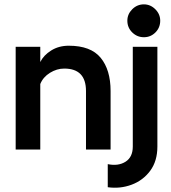

<svg xmlns="http://www.w3.org/2000/svg" viewBox="-20 -687 786 882"><path d="M52 0V-472H165V-402Q180 -433 215 -455Q250 -477 296 -477Q397 -477 442.5 -421.5Q488 -366 488 -269V0H375V-269Q375 -372 275 -372Q241 -372 209.5 -352.5Q178 -333 165 -301V0ZM475 67Q523 77 556.5 56Q590 35 590 -14V-472H703V-14Q703 53 670 97.5Q637 142 584.5 161.5Q532 181 475 173ZM641 -516Q610 -516 587.5 -538Q565 -560 565 -592Q565 -622 587.5 -644.5Q610 -667 641 -667Q671 -667 693.5 -644.5Q716 -622 716 -592Q716 -560 694 -538Q672 -516 641 -516Z"/></svg>

Font: Lil Grotesk Bold
Style: Regular
Weight: 700
Designer: Bastien Sozeau
Foundry: NBR — Bastien Sozeau
Version: Version 4.002; ttfautohint (v1.8.4.7-5d5b)